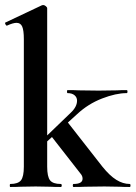

<svg xmlns="http://www.w3.org/2000/svg" viewBox="-20 -745 540 765"><path d="M21 -12Q52 -12 63.5 -26.5Q75 -41 75 -81V-589Q75 -624 68.5 -639Q62 -654 46 -654Q32 -654 8 -643H7Q4 -643 1.5 -648.5Q-1 -654 1 -655L147 -724L152 -725Q157 -725 162.5 -720.5Q168 -716 168 -712V-81Q168 -41 179.5 -26.5Q191 -12 222 -12Q226 -12 226 -6Q226 0 222 0Q196 0 180 -1L122 -2L62 -1Q47 0 21 0Q19 0 19 -6Q19 -12 21 -12ZM273 -12Q309 -12 309 -33Q309 -44 301 -53L180 -208L248 -260L388 -81Q417 -45 443.5 -28.5Q470 -12 497 -12Q500 -12 500 -6Q500 0 497 0Q471 0 456 -1L396 -2L319 -1Q302 0 273 0Q270 0 270 -6Q270 -12 273 -12ZM126 -165 261 -295Q287 -319 287 -344Q287 -357 277 -365.5Q267 -374 249 -374Q247 -374 247 -380Q247 -386 249 -386Q278 -386 294 -385L373 -384L446 -385Q460 -386 485 -386Q488 -386 488 -380Q488 -374 485 -374Q442 -374 386.5 -352.5Q331 -331 287 -290L132 -149Z"/></svg>

Font: Cormorant Garamond
Style: Bold
Weight: 700
Designer: Christian Thalmann (Catharsis Fonts)
Foundry: Catharsis Fonts
Version: Version 4.000